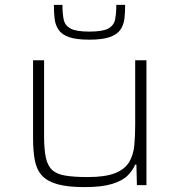

<svg xmlns="http://www.w3.org/2000/svg" viewBox="-20 -756 731 784"><path d="M325 8Q257 8 215.5 -3.5Q174 -15 152 -38.5Q130 -62 122.5 -100Q115 -138 115 -191V-510H160V-201Q160 -147 167 -113.5Q174 -80 192.5 -62.5Q211 -45 246.5 -39Q282 -33 338 -33Q410 -33 450 -49Q490 -65 507.5 -94.5Q525 -124 528.5 -163Q532 -202 532 -246V-510H578V0H539L537 -84H532Q522 -60 501 -39Q480 -18 438 -5Q396 8 325 8ZM345 -594Q291 -594 261.5 -604.5Q232 -615 219 -634.5Q206 -654 203 -679.5Q200 -705 200 -736H235Q235 -701 240 -676.5Q245 -652 268 -639.5Q291 -627 345 -627Q399 -627 422 -639.5Q445 -652 450 -676.5Q455 -701 455 -736H491Q491 -705 488 -679.5Q485 -654 471.5 -634.5Q458 -615 428 -604.5Q398 -594 345 -594Z"/></svg>

Font: Saira Expanded ExtraLight
Style: Regular
Weight: 250
Width: 7
Designer: Hector Gatti with collaboration of the Omnibus-Type team
Foundry: Omnibus-Type
Version: Version 1.101